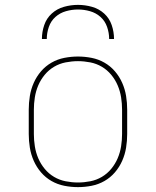

<svg xmlns="http://www.w3.org/2000/svg" viewBox="-20 -760 640 788"><path d="M300 8Q272 8 244 2.5Q216 -3 191.5 -17Q167 -31 148.5 -52.5Q130 -74 118.5 -100Q107 -126 102.5 -154Q98 -182 98 -210V-310Q98 -338 102.5 -366Q107 -394 118.5 -420Q130 -446 148.5 -467.5Q167 -489 191.5 -503Q216 -517 244 -522.5Q272 -528 300 -528Q328 -528 356 -522.5Q384 -517 408.5 -503Q433 -489 451.5 -467.5Q470 -446 481.5 -420Q493 -394 497.5 -366Q502 -338 502 -310V-210Q502 -182 497.5 -154Q493 -126 481.5 -100Q470 -74 451.5 -52.5Q433 -31 408.5 -17Q384 -3 356 2.5Q328 8 300 8ZM300 -11Q325 -11 350.5 -16Q376 -21 398 -34Q420 -47 436.5 -67Q453 -87 463 -110.5Q473 -134 477 -159.5Q481 -185 481 -210V-310Q481 -335 477 -360.5Q473 -386 463 -409.5Q453 -433 436.5 -453Q420 -473 398 -486Q376 -499 350.5 -504Q325 -509 300 -509Q275 -509 249.5 -504Q224 -499 202 -486Q180 -473 163.5 -453Q147 -433 137 -409.5Q127 -386 123 -360.5Q119 -335 119 -310V-210Q119 -185 123 -159.5Q127 -134 137 -110.5Q147 -87 163.5 -67Q180 -47 202 -34Q224 -21 249.5 -16Q275 -11 300 -11ZM152 -600Q152 -629 161.5 -657Q171 -685 192.5 -704.5Q214 -724 242.5 -732Q271 -740 300 -740Q329 -740 357.5 -732Q386 -724 407.5 -704.5Q429 -685 438.5 -657Q448 -629 448 -600H428Q428 -625 419.5 -649.5Q411 -674 392.5 -690.5Q374 -707 349.5 -714Q325 -721 300 -721Q275 -721 250.5 -714Q226 -707 207.5 -690.5Q189 -674 180.5 -649.5Q172 -625 172 -600Z"/></svg>

Font: Iosevka Etoile Thin
Style: Regular
Weight: 100
Designer: Belleve Invis
Foundry: Belleve Invis
Version: Version 22.1.2; ttfautohint (v1.8.4)